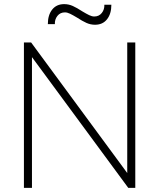

<svg xmlns="http://www.w3.org/2000/svg" viewBox="-20 -911 772 931"><path d="M597 -705H636V0H602L135 -634V0H96V-705H131L597 -72ZM291 -891Q313 -891 333 -882Q353 -873 379 -856Q399 -844 412.5 -837.5Q426 -831 437 -831Q460 -831 473.5 -848Q487 -865 486 -888H520Q520 -844 499 -817.5Q478 -791 441 -791Q419 -791 399 -800Q379 -809 353 -826Q333 -838 319.5 -844.5Q306 -851 295 -851Q272 -851 258.5 -834Q245 -817 246 -794H212Q212 -838 233 -864.5Q254 -891 291 -891Z"/></svg>

Font: wassup Sans
Style: Light
Weight: 200
Version: Version 2.001